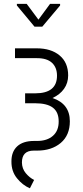

<svg xmlns="http://www.w3.org/2000/svg" viewBox="-20 -780 432 1000"><path d="M293 -759.8V-751.5L200.2 -641.1H159.7L67.9 -751.5V-759.8H119.1L180.2 -677.7L240.7 -759.8ZM163.1 -293.9Q276.9 -293.9 276.9 -385.7Q276.9 -428.7 250.5 -453.1Q224.1 -477.5 170.9 -477.1H58.1V-528.3H170.9Q246.1 -528.3 290.5 -491.2Q335 -454.1 335 -387.2Q335 -347.7 313.5 -317.4Q292 -287.1 253.4 -269.5Q343.8 -239.3 343.8 -148.4Q343.8 -75.7 296.4 -35.6Q249 4.4 173.3 4.4H155.8Q94.2 4.4 94.2 66.4Q94.7 98.6 114.3 122.1Q133.8 145.5 157.7 157.2L135.7 200.7Q97.7 184.6 68.4 148.4Q39.1 112.3 39.6 61.5Q39.1 10.7 69.3 -17.6Q99.6 -45.9 157.7 -45.9H173.3Q225.6 -45.9 255.9 -72.8Q286.1 -99.6 285.6 -147.9Q285.6 -196.3 255.4 -219.2Q225.1 -242.2 163.1 -242.2H110.8V-293.9Z"/></svg>

Font: RobotoCondensed-Light
Style: Light
Weight: 300
Designer: Google
Version: Version 1.200311; 2013